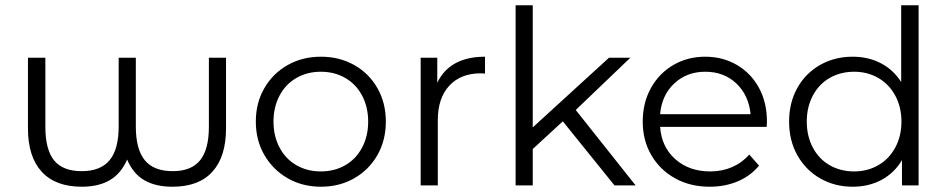

<svg xmlns="http://www.w3.org/2000/svg" viewBox="-20 -703 3593 728"><path d="M837 -484V-216Q837 -109 785.5 -52Q734 5 634 5Q570 5 527.5 -19.5Q485 -44 462 -98Q439 -45 396.5 -20Q354 5 290 5Q190 5 138 -52Q86 -109 86 -216V-484H152V-222Q152 -136 185 -95Q218 -54 290 -54Q361 -54 395.5 -95.5Q430 -137 430 -224V-484H495V-224Q495 -137 529 -95.5Q563 -54 635 -54Q705 -54 738.5 -95Q772 -136 772 -222V-484Z M1197 5Q1127 5 1071 -27Q1015 -59 982.5 -115Q950 -171 950 -242Q950 -313 982.5 -369Q1015 -425 1071 -456.5Q1127 -488 1197 -488Q1267 -488 1323 -456.5Q1379 -425 1411 -369Q1443 -313 1443 -242Q1443 -171 1411 -115Q1379 -59 1323 -27Q1267 5 1197 5ZM1196.5 -53Q1248 -53 1289 -76.5Q1330 -100 1353 -143.5Q1376 -187 1376 -242Q1376 -297 1353 -340.5Q1330 -384 1289 -407.5Q1248 -431 1196.5 -431Q1145 -431 1104 -407.5Q1063 -384 1040 -340.5Q1017 -297 1017 -242Q1017 -187 1040 -143.5Q1063 -100 1104 -76.5Q1145 -53 1196.5 -53Z M1819 -488V-424L1803 -425Q1727 -425 1683.5 -378Q1640 -331 1640 -247V0H1575V-484H1638V-389Q1661 -438 1706.5 -463Q1752 -488 1819 -488Z M2114 -243 2000 -138V0H1935V-683H2000V-220L2289 -484H2370L2163 -286L2390 0H2310Z M2887 -222H2483Q2488 -146 2540.5 -99.5Q2593 -53 2673 -53Q2718 -53 2756 -69.5Q2794 -86 2821 -117L2858 -75Q2826 -36 2777.5 -15.5Q2729 5 2671 5Q2597 5 2539.5 -27Q2482 -59 2449.5 -115Q2417 -171 2417 -242Q2417 -313 2448 -369Q2479 -425 2533 -456.5Q2587 -488 2654 -488Q2721 -488 2774.5 -456.5Q2828 -425 2858 -369.5Q2888 -314 2888 -242ZM2483 -270H2826Q2819 -342 2772 -386.5Q2725 -431 2654 -431Q2584 -431 2536.5 -386.5Q2489 -342 2483 -270Z M3463 -683V0H3400V-96Q3371 -47 3322.5 -21Q3274 5 3213 5Q3145 5 3090 -26.5Q3035 -58 3003.5 -114Q2972 -170 2972 -242Q2972 -314 3003.5 -370Q3035 -426 3090 -457Q3145 -488 3213 -488Q3272 -488 3319.5 -463.5Q3367 -439 3397 -392V-683ZM3219 -431Q3167 -431 3126 -407.5Q3085 -384 3062 -340.5Q3039 -297 3039 -242Q3039 -187 3062 -143.5Q3085 -100 3126 -76.5Q3167 -53 3219 -53Q3269 -53 3310 -76.5Q3351 -100 3374.5 -143.5Q3398 -187 3398 -242Q3398 -297 3374.5 -340.5Q3351 -384 3310 -407.5Q3269 -431 3219 -431Z"/></svg>

Font: Montserrat Ace
Style: Regular
Weight: 400
Designer: Julieta Ulanovsky
Foundry: Julieta Ulanovsky
Version: Version 1